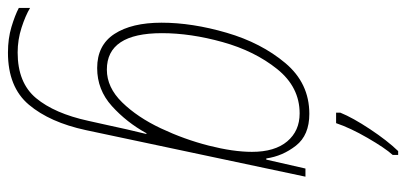

<svg xmlns="http://www.w3.org/2000/svg" viewBox="-296 -510 1046 495"><g transform="rotate(90 227.5 -263.0)"><path d="M298 -606Q310 -642 336 -687Q362 -732 380 -752V-766H370Q343 -738 313.5 -693.5Q284 -649 271 -617V-606ZM66 -157Q66 -231 89 -313.5Q112 -396 158.5 -454Q205 -512 273 -512Q318 -512 345 -480Q372 -448 372 -389Q372 -341 356 -278Q340 -215 311.5 -154.5Q283 -94 244.5 -54.5Q206 -15 160 -15Q66 -15 66 -157ZM316 39 436 -527H415L392 -426H389Q383 -468 356 -502.5Q329 -537 274 -537Q195 -537 143 -475Q91 -413 65 -324Q39 -235 39 -156Q39 -79 68 -34.5Q97 10 156 10Q212 10 254 -28Q296 -66 324 -117H326Q320 -93 314 -66.5Q308 -40 304 -21L292 33Q273 120 233.5 167.5Q194 215 116 215Q83 215 52 205Q21 195 1 183V212Q20 222 50 231Q80 240 116 240Q205 240 250.5 186Q296 132 316 39Z"/></g></svg>

Font: Noto Sans Display SemiCondensed Thin
Style: Italic
Weight: 250
Width: 4
Designer: Monotype Design team
Foundry: Monotype Imaging Inc.
Version: 1.000